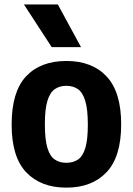

<svg xmlns="http://www.w3.org/2000/svg" viewBox="-20 -828 593 858"><path d="M276.5 10.5Q162.5 10.5 97.2 -58Q32 -126.5 32 -271.5Q32 -418 96.5 -486.8Q161 -555.5 276.5 -555.5Q392 -555.5 456.8 -486Q521.5 -416.5 521.5 -272.5Q521.5 -127 456 -58.2Q390.5 10.5 276.5 10.5ZM276.5 -100.5Q307 -100.5 328.5 -115Q350 -129.5 361.2 -166.5Q372.5 -203.5 372.5 -270.5Q372.5 -339.5 361 -377.2Q349.5 -415 328 -429.8Q306.5 -444.5 276.5 -444.5Q246.5 -444.5 225 -429.8Q203.5 -415 192 -377.8Q180.5 -340.5 180.5 -273Q180.5 -204.5 191.8 -167.2Q203 -130 224.5 -115.2Q246 -100.5 276.5 -100.5ZM211 -617.5 87 -808H238.5L342 -617.5Z"/></svg>

Font: Encode Sans Semi Condensed
Style: Bold
Weight: 700
Width: 4
Designer: Multiple Designers
Foundry: Impallari Type
Version: Version 3.000; ttfautohint (v1.8.3) -l 8 -r 50 -G 200 -x 14 